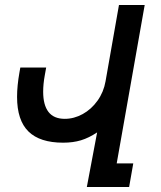

<svg xmlns="http://www.w3.org/2000/svg" viewBox="-20 -745 640 765"><path d="M231.5 -176.5Q139 -176.5 93.5 -221Q48 -265.5 48 -359Q48 -403 57.5 -456.5L61 -476H164L158.5 -445.5Q152 -410 152 -379.5Q152 -326.5 173.2 -299Q194.5 -271.5 238 -271.5Q275 -271.5 309.5 -290.5Q344 -309.5 368.5 -343.8Q393 -378 400.5 -421L454 -725H556.5L445 -94H511L494.5 0H326L367 -217.5Q334 -195.5 302.5 -186Q271 -176.5 231.5 -176.5Z"/></svg>

Font: JuliaMono MediumItalic
Style: Regular
Weight: 500
Italic angle: -9°
Monospace: yes
Designer: cormullion
Foundry: corm
Version: Version 0.049; ttfautohint (v1.8.4)